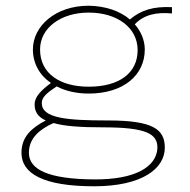

<svg xmlns="http://www.w3.org/2000/svg" viewBox="-20 -479 665 671"><path d="M290 -152C411 -152 486 -216 486 -306C486 -338 473 -369 451 -394C483 -428 527 -437 581 -432V-454C516 -457 473 -444 434 -411C400 -440 350 -458 290 -459C174 -459 95 -388 95 -306C95 -258 118 -216 158 -189C125 -164 101 -142 101 -114C101 -88 113 -70 140 -58C92 -33 55 -2 55 55C55 127 130 172 309 172C477 172 556 110 556 37C556 -27 515 -58 358 -58C211 -58 126 -66 126 -119C126 -140 145 -155 178 -177C209 -161 247 -152 290 -152ZM290 -176C191 -176 120 -221 120 -306C120 -381 192 -435 290 -435C390 -435 461 -382 461 -304C461 -223 396 -176 290 -176ZM81 55C81 3 120 -28 167 -49C205 -38 261 -34 339 -34C493 -34 532 -11 530 40C526 103 455 149 309 148C150 147 81 114 81 55Z"/></svg>

Font: Inconsolata Expanded ExtraLight
Style: Regular
Weight: 200
Width: 7
Monospace: yes
Designer: Raph Levien, Cyreal, Brenton Simpson
Foundry: Raph Levien, Cyreal, Google
Version: Version 3.100